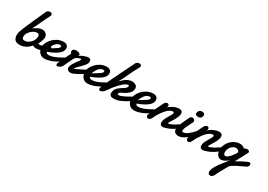

<svg xmlns="http://www.w3.org/2000/svg" viewBox="12 -1632 4061 2908"><g transform="rotate(30 2043.0 -178.0)"><path d="M148.4 19Q88.9 19 64.9 -12.7Q41 -44.4 41 -88.4Q41 -113.3 47.4 -139.9Q53.7 -166.5 64 -191.4L87.9 -250Q91.8 -259.3 96.2 -270.3Q100.6 -281.2 107.4 -296.4L250 -613.3Q255.9 -626.5 271.7 -636.2Q287.6 -646 304.7 -646Q327.1 -646 336.2 -637.2Q345.2 -628.4 345.2 -615.7Q345.2 -606 340.3 -594.5Q335.4 -583 329.6 -573.2Q311.5 -538.6 294.4 -503.4Q277.3 -468.3 261.2 -432.6Q245.1 -397 228 -361.3Q210.9 -325.7 192.9 -291Q223.6 -315.4 262.7 -335.4Q301.8 -355.5 344.2 -355.5Q364.3 -355.5 384.5 -345.2Q404.8 -335 418.7 -315.4Q432.6 -295.9 432.6 -267.1Q432.6 -258.3 426.8 -235.4Q420.9 -212.4 411.4 -186.8Q401.9 -161.1 389.6 -143.1Q393.1 -137.7 398.4 -136.5Q403.8 -135.3 410.6 -135.3Q439.9 -135.3 468.5 -144.8Q497.1 -154.3 521.2 -167Q545.4 -179.7 561.5 -189.5Q567.4 -195.8 574.2 -195.8Q582.5 -195.8 588.6 -188.5Q594.7 -181.2 594.7 -169.4Q594.7 -158.2 590.1 -147.2Q585.4 -136.2 573.2 -123Q530.3 -97.7 484.4 -78.4Q438.5 -59.1 389.2 -59.1Q356.9 -59.1 337.4 -77.1Q295.9 -27.3 249.3 -4.2Q202.6 19 148.4 19ZM184.6 -73.2Q222.7 -73.2 256.8 -96.4Q291 -119.6 312.3 -155Q333.5 -190.4 333.5 -227.1Q333.5 -241.7 327.1 -257.8Q320.8 -273.9 296.4 -273.9Q259.3 -273.9 223.1 -250.7Q187 -227.5 163.6 -192.1Q140.1 -156.7 140.1 -119.6Q140.1 -103 148.2 -88.1Q156.2 -73.2 184.6 -73.2Z M579.6 12.2Q540.5 12.2 512.9 -7.1Q485.4 -26.4 470.9 -57.9Q456.5 -89.4 456.5 -125.5Q456.5 -157.2 474.9 -196.5Q493.2 -235.8 527.3 -272Q561.5 -308.1 609.1 -331.8Q656.7 -355.5 712.9 -355.5Q753.4 -355.5 773.4 -335.9Q793.5 -316.4 793.5 -281.7Q793.5 -261.2 782.7 -238.8Q772 -216.3 745.6 -193.4Q719.2 -169.9 675 -145.8Q630.9 -121.6 564.5 -97.2Q569.8 -66.9 613.3 -66.9Q647 -66.9 686 -80.8Q725.1 -94.7 761.2 -112.8Q797.4 -130.4 823.2 -146Q849.1 -161.6 854 -163.6Q858.4 -166.5 862.1 -167Q865.7 -167.5 868.7 -167.5Q880.4 -167.5 885 -158.4Q889.6 -149.4 889.6 -143.6Q889.6 -139.2 888.7 -133.1Q887.7 -127 881.3 -119.1Q875 -112.8 844.2 -91.3Q813.5 -69.8 778.3 -49.8Q735.4 -25.9 682.6 -6.8Q629.9 12.2 579.6 12.2ZM557.1 -153.3Q588.9 -169.9 621.8 -192.1Q654.8 -214.4 671.9 -224.6Q694.8 -239.3 702.1 -250.5Q710.4 -262.7 710.4 -271Q710.4 -278.3 705.8 -282.7Q701.2 -287.1 695.3 -288.1L690.9 -288.6H686.5Q659.7 -288.6 637 -273.2Q614.3 -257.8 598.6 -234.9Q582 -210.9 572 -189.9Q562 -168.9 557.1 -153.3Z M810.5 12.2Q786.1 12.2 786.1 -12.7Q786.1 -18.1 787.8 -26.1Q789.6 -34.2 794.9 -43.9Q803.2 -59.6 813 -80.8Q822.8 -102.1 833.5 -125Q845.2 -149.9 860.6 -182.4Q876 -214.8 897 -257.3Q890.1 -263.2 885.5 -271.7Q880.9 -280.3 880.9 -293Q880.9 -315.9 898.7 -326.9Q916.5 -337.9 941.4 -337.9Q965.8 -337.9 989 -329.3Q1012.2 -320.8 1012.2 -303.7Q1012.2 -301.8 1009 -294.7Q1005.9 -287.6 1005.9 -285.2Q1005.9 -284.2 1006.3 -284.2H1006.8L1007.8 -284.7Q1043.9 -307.1 1085.4 -322.8Q1127 -338.4 1153.8 -338.4Q1175.8 -338.4 1187.7 -327.9Q1199.7 -317.4 1199.7 -292.5Q1199.7 -287.1 1199.2 -281Q1198.7 -274.9 1197.3 -268.1Q1193.8 -250 1169.9 -221.2Q1146 -192.4 1119.1 -165.5Q1106.9 -153.3 1089.8 -136.5Q1072.8 -119.6 1060.1 -105.7Q1047.4 -91.8 1047.4 -86.9Q1047.4 -80.1 1052.2 -80.1Q1087.4 -95.2 1131.8 -117.4Q1176.3 -139.6 1217.8 -162.1Q1259.3 -184.6 1285.6 -199.7Q1295.9 -205.6 1303.2 -205.6Q1323.7 -205.6 1323.7 -184.1Q1323.7 -172.9 1314.2 -158.4Q1304.7 -144 1282.2 -128.4Q1261.2 -115.2 1224.9 -92Q1188.5 -68.8 1152.8 -48.3Q1117.7 -28.3 1085.7 -14.2Q1053.7 0 1032.2 0Q998.5 0 981.7 -16.1Q964.8 -32.2 964.8 -57.6Q964.8 -62 965.3 -63.5Q970.7 -94.7 987.8 -124Q1004.9 -153.3 1023.4 -177.7Q1042 -201.7 1056.4 -222.2Q1070.8 -242.7 1070.8 -257.3Q1070.8 -264.6 1065.4 -264.6Q1057.6 -264.6 1037.1 -257.1Q1016.6 -249.5 996.6 -237.3Q976.6 -225.1 969.2 -211.4Q959.5 -194.3 944.6 -163.8Q929.7 -133.3 915.3 -101.6Q900.9 -69.8 891.1 -48.8Q880.4 -22 855.7 -4.9Q831.1 12.2 810.5 12.2Z M1335 12.2Q1295.9 12.2 1268.3 -7.1Q1240.7 -26.4 1226.3 -57.9Q1211.9 -89.4 1211.9 -125.5Q1211.9 -157.2 1230.2 -196.5Q1248.5 -235.8 1282.7 -272Q1316.9 -308.1 1364.5 -331.8Q1412.1 -355.5 1468.3 -355.5Q1508.8 -355.5 1528.8 -335.9Q1548.8 -316.4 1548.8 -281.7Q1548.8 -261.2 1538.1 -238.8Q1527.3 -216.3 1501 -193.4Q1474.6 -169.9 1430.4 -145.8Q1386.2 -121.6 1319.8 -97.2Q1325.2 -66.9 1368.7 -66.9Q1402.3 -66.9 1441.4 -80.8Q1480.5 -94.7 1516.6 -112.8Q1552.7 -130.4 1578.6 -146Q1604.5 -161.6 1609.4 -163.6Q1613.8 -166.5 1617.4 -167Q1621.1 -167.5 1624 -167.5Q1635.7 -167.5 1640.4 -158.4Q1645 -149.4 1645 -143.6Q1645 -139.2 1644 -133.1Q1643.1 -127 1636.7 -119.1Q1630.4 -112.8 1599.6 -91.3Q1568.8 -69.8 1533.7 -49.8Q1490.7 -25.9 1438 -6.8Q1385.3 12.2 1335 12.2ZM1312.5 -153.3Q1344.2 -169.9 1377.2 -192.1Q1410.2 -214.4 1427.2 -224.6Q1450.2 -239.3 1457.5 -250.5Q1465.8 -262.7 1465.8 -271Q1465.8 -278.3 1461.2 -282.7Q1456.5 -287.1 1450.7 -288.1L1446.3 -288.6H1441.9Q1415 -288.6 1392.3 -273.2Q1369.6 -257.8 1354 -234.9Q1337.4 -210.9 1327.4 -189.9Q1317.4 -168.9 1312.5 -153.3Z M1559.6 12.2Q1545.4 12.2 1539.1 7.1Q1532.7 2 1532.7 -12.2V-16.1L1533.2 -20.5Q1534.7 -35.6 1549.8 -72Q1564.9 -108.4 1584.5 -149.9Q1606.4 -197.3 1625.2 -236.3Q1644 -275.4 1655.3 -298.3L1809.6 -613.3Q1814.9 -625 1831.3 -635.5Q1847.7 -646 1865.7 -646Q1887.7 -646 1896.2 -637.7Q1904.8 -629.4 1904.8 -617.7Q1904.8 -606.9 1899.7 -595.2Q1894.5 -583.5 1887.7 -573.2Q1845.2 -498 1806.6 -411.9Q1768.1 -325.7 1724.6 -250Q1749.5 -275.4 1777.8 -299.6Q1806.2 -323.7 1838.6 -339.4Q1871.1 -355 1907.2 -355Q1929.7 -355 1951.7 -348.1Q1973.6 -341.3 1988.3 -326.2Q2002.9 -311 2002.9 -285.6Q2002.9 -244.1 1978.8 -212.9Q1954.6 -181.6 1918.2 -159.2Q1881.8 -136.7 1845.2 -122.1Q1832 -116.7 1822.8 -105.2Q1813.5 -93.8 1813.5 -85.9Q1813.5 -71.8 1830.1 -71.8Q1863.8 -71.8 1924.8 -101.6Q1955.1 -116.2 1994.4 -139.2Q2033.7 -162.1 2085 -193.4Q2092.8 -198.2 2100.6 -198.2Q2120.6 -198.2 2120.6 -173.3Q2120.6 -159.7 2110.6 -142.3Q2100.6 -125 2077.1 -109.4Q2033.7 -83 1987.3 -54.7Q1940.9 -26.4 1891.1 -7.1Q1841.3 12.2 1787.6 12.2Q1718.3 12.2 1718.3 -47.9Q1718.3 -79.6 1731.7 -103.8Q1745.1 -127.9 1764.6 -146Q1784.7 -165 1804.2 -176.8Q1823.7 -188.5 1840.8 -200.2Q1865.2 -214.4 1881.8 -231.4Q1898.4 -248.5 1898.4 -265.1Q1898.4 -279.3 1885.3 -279.3Q1836.4 -279.3 1748.5 -185.1Q1707.5 -141.1 1681.9 -104.7Q1656.2 -68.4 1627.4 -30.8Q1589.4 12.2 1559.6 12.2Z M2147.5 12.2Q2108.4 12.2 2080.8 -7.1Q2053.2 -26.4 2038.8 -57.9Q2024.4 -89.4 2024.4 -125.5Q2024.4 -157.2 2042.7 -196.5Q2061 -235.8 2095.2 -272Q2129.4 -308.1 2177 -331.8Q2224.6 -355.5 2280.8 -355.5Q2321.3 -355.5 2341.3 -335.9Q2361.3 -316.4 2361.3 -281.7Q2361.3 -261.2 2350.6 -238.8Q2339.8 -216.3 2313.5 -193.4Q2287.1 -169.9 2242.9 -145.8Q2198.7 -121.6 2132.3 -97.2Q2137.7 -66.9 2181.2 -66.9Q2214.8 -66.9 2253.9 -80.8Q2293 -94.7 2329.1 -112.8Q2365.2 -130.4 2391.1 -146Q2417 -161.6 2421.9 -163.6Q2426.3 -166.5 2429.9 -167Q2433.6 -167.5 2436.5 -167.5Q2448.2 -167.5 2452.9 -158.4Q2457.5 -149.4 2457.5 -143.6Q2457.5 -139.2 2456.5 -133.1Q2455.6 -127 2449.2 -119.1Q2442.9 -112.8 2412.1 -91.3Q2381.3 -69.8 2346.2 -49.8Q2303.2 -25.9 2250.5 -6.8Q2197.8 12.2 2147.5 12.2ZM2125 -153.3Q2156.7 -169.9 2189.7 -192.1Q2222.7 -214.4 2239.7 -224.6Q2262.7 -239.3 2270 -250.5Q2278.3 -262.7 2278.3 -271Q2278.3 -278.3 2273.7 -282.7Q2269 -287.1 2263.2 -288.1L2258.8 -288.6H2254.4Q2227.5 -288.6 2204.8 -273.2Q2182.1 -257.8 2166.5 -234.9Q2149.9 -210.9 2139.9 -189.9Q2129.9 -168.9 2125 -153.3Z M2398.9 12.2Q2381.8 12.2 2372.1 1.5Q2362.3 -9.3 2362.3 -24.9Q2362.3 -37.6 2377 -72.5Q2391.6 -107.4 2411.1 -147.5Q2436 -199.7 2455.1 -238Q2474.1 -276.4 2483.4 -296.4Q2493.2 -317.4 2507.8 -327.6Q2522.5 -337.9 2536.6 -337.9Q2548.3 -337.9 2557.6 -329.3Q2566.9 -320.8 2566.9 -304.2Q2566.9 -297.9 2565.4 -290.5Q2564 -283.2 2560.1 -274.9Q2575.2 -293.9 2605 -312.3Q2634.8 -330.6 2669.4 -342.8Q2704.1 -355 2733.4 -355Q2759.3 -355 2776.6 -342.5Q2793.9 -330.1 2793.9 -300.3Q2793.9 -274.9 2782.7 -245.4Q2771.5 -215.8 2755.9 -188.5Q2739.3 -159.7 2724.9 -137.9Q2710.4 -116.2 2702.6 -102.1Q2696.3 -94.2 2696.3 -84Q2696.3 -74.2 2706.5 -74.2Q2710 -74.2 2714.4 -75Q2718.8 -75.7 2725.1 -80.1Q2761.7 -93.8 2798.1 -114.7Q2834.5 -135.7 2865 -158.2Q2895.5 -180.7 2914.1 -197.8Q2921.9 -204.1 2929.2 -204.1Q2946.8 -204.1 2946.8 -181.6Q2946.8 -166.5 2937.3 -147.9Q2927.7 -129.4 2907.2 -113.3Q2871.6 -87.9 2840.6 -66.2Q2809.6 -44.4 2774.9 -26.9Q2740.2 -9.3 2692.4 4.4Q2667.5 12.2 2649.9 12.2Q2600.1 12.2 2600.1 -42.5Q2600.1 -45.9 2600.3 -49.1Q2600.6 -52.2 2601.1 -56.2Q2602.5 -78.1 2616.7 -107.2Q2630.9 -136.2 2647.5 -164.6Q2664.1 -191.9 2677.2 -215.8Q2690.4 -239.7 2690.4 -251.5Q2690.4 -269 2673.8 -269Q2643.1 -269 2615 -251Q2586.9 -232.9 2562.3 -205.3Q2537.6 -177.7 2517.1 -147.7Q2496.6 -117.7 2481 -93.3Q2469.7 -74.7 2459.2 -49.8Q2448.7 -24.9 2434.8 -6.3Q2420.9 12.2 2398.9 12.2Z M3043.5 -387.7Q3013.2 -387.7 3001 -397.2Q2988.8 -406.7 2987.3 -422.4Q2987.3 -445.3 3004.2 -467.5Q3021 -489.7 3054.2 -489.7Q3082.5 -489.7 3093.8 -478.8Q3105 -467.8 3105 -451.2Q3105 -432.6 3090.6 -410.2Q3076.2 -387.7 3043.5 -387.7ZM2923.8 12.2Q2884.3 12.2 2861.6 -8.1Q2838.9 -28.3 2838.9 -71.3Q2838.9 -101.1 2849.9 -130.6Q2860.8 -160.2 2874.3 -186.3Q2887.7 -212.4 2895.5 -231.9Q2897.9 -238.3 2904.1 -251.5Q2910.2 -264.6 2917 -278.3L2933.6 -312.5Q2941.9 -326.2 2952.6 -332Q2963.4 -337.9 2974.6 -337.9Q2993.2 -337.9 3006.6 -325.9Q3020 -314 3020 -295.4Q3019.5 -291 3018.8 -286.6Q3018.1 -282.2 3015.6 -277.8Q3004.9 -258.3 2997.1 -241.5Q2989.3 -224.6 2981 -207.5Q2974.1 -193.4 2963.9 -172.9Q2953.6 -152.3 2945.8 -131.6Q2938 -110.8 2938 -94.7Q2938 -81.5 2944.6 -77.4Q2951.2 -73.2 2963.4 -73.2Q2982.9 -73.2 3006.6 -85.4Q3030.3 -97.7 3051.8 -115.7Q3074.2 -133.8 3093.3 -152.6Q3112.3 -171.4 3121.6 -183.1Q3130.9 -192.4 3141.1 -192.4Q3149.9 -192.4 3155.5 -184.6Q3161.1 -176.8 3161.1 -164.6Q3161.1 -153.3 3155.5 -140.6Q3149.9 -127.9 3137.2 -116.7Q3105 -84 3069.8 -54.4Q3034.7 -24.9 2997.8 -6.3Q2960.9 12.2 2923.8 12.2Z M3097.7 12.2Q3080.6 12.2 3070.8 1.5Q3061 -9.3 3061 -24.9Q3061 -37.6 3075.7 -72.5Q3090.3 -107.4 3109.9 -147.5Q3134.8 -199.7 3153.8 -238Q3172.9 -276.4 3182.1 -296.4Q3191.9 -317.4 3206.5 -327.6Q3221.2 -337.9 3235.4 -337.9Q3247.1 -337.9 3256.3 -329.3Q3265.6 -320.8 3265.6 -304.2Q3265.6 -297.9 3264.2 -290.5Q3262.7 -283.2 3258.8 -274.9Q3273.9 -293.9 3303.7 -312.3Q3333.5 -330.6 3368.2 -342.8Q3402.8 -355 3432.1 -355Q3458 -355 3475.3 -342.5Q3492.7 -330.1 3492.7 -300.3Q3492.7 -274.9 3481.4 -245.4Q3470.2 -215.8 3454.6 -188.5Q3438 -159.7 3423.6 -137.9Q3409.2 -116.2 3401.4 -102.1Q3395 -94.2 3395 -84Q3395 -74.2 3405.3 -74.2Q3408.7 -74.2 3413.1 -75Q3417.5 -75.7 3423.8 -80.1Q3460.4 -93.8 3496.8 -114.7Q3533.2 -135.7 3563.7 -158.2Q3594.2 -180.7 3612.8 -197.8Q3620.6 -204.1 3627.9 -204.1Q3645.5 -204.1 3645.5 -181.6Q3645.5 -166.5 3636 -147.9Q3626.5 -129.4 3606 -113.3Q3570.3 -87.9 3539.3 -66.2Q3508.3 -44.4 3473.6 -26.9Q3439 -9.3 3391.1 4.4Q3366.2 12.2 3348.6 12.2Q3298.8 12.2 3298.8 -42.5Q3298.8 -45.9 3299.1 -49.1Q3299.3 -52.2 3299.8 -56.2Q3301.3 -78.1 3315.4 -107.2Q3329.6 -136.2 3346.2 -164.6Q3362.8 -191.9 3376 -215.8Q3389.2 -239.7 3389.2 -251.5Q3389.2 -269 3372.6 -269Q3341.8 -269 3313.7 -251Q3285.6 -232.9 3261 -205.3Q3236.3 -177.7 3215.8 -147.7Q3195.3 -117.7 3179.7 -93.3Q3168.5 -74.7 3158 -49.8Q3147.5 -24.9 3133.5 -6.3Q3119.6 12.2 3097.7 12.2Z M3641.1 290Q3622.1 290 3611.1 276.9Q3600.1 263.7 3600.1 245.1Q3600.1 225.6 3609.6 199.5Q3619.1 173.3 3635.7 143.6Q3669.4 83.5 3729.5 13.7L3790 -63.5Q3752.4 -28.8 3718.8 -14.4Q3685.1 0 3662.6 0Q3623.5 0 3597.9 -34.2Q3572.3 -68.4 3572.3 -120.1Q3572.3 -173.8 3593 -217.3Q3613.8 -260.7 3646.5 -291.5Q3678.7 -321.8 3718 -338.4Q3757.3 -355 3794.9 -355Q3816.4 -355 3832.5 -349.6Q3848.6 -344.2 3859.9 -337.9Q3866.2 -334 3871.8 -329.8Q3877.4 -325.7 3882.3 -320.8Q3890.1 -326.2 3897 -329.1Q3903.8 -332.5 3912.1 -335.2Q3920.4 -337.9 3928.7 -337.9Q3950.2 -337.9 3961.9 -329.1Q3973.6 -320.3 3973.6 -308.1Q3973.6 -301.8 3970.2 -295.4L3856 -79.1L3865.2 -87.4Q3922.9 -121.1 3960 -140.4Q3997.1 -159.7 4019 -168.9Q4036.1 -176.3 4047.4 -179.4Q4058.6 -182.6 4062.5 -182.6Q4073.7 -182.6 4079.8 -174.1Q4085.9 -165.5 4085.9 -152.8Q4085.9 -138.7 4077.9 -124Q4069.8 -109.4 4053.2 -103Q4024.4 -88.4 3984.1 -70.6Q3943.8 -52.7 3900.1 -29.1Q3856.4 -5.4 3817.4 27.3L3722.7 198.7Q3700.2 252.4 3682.6 272Q3666.5 290 3641.1 290ZM3698.7 -82Q3713.9 -82 3736.8 -100.8Q3759.8 -119.6 3780.8 -145Q3802.2 -170.4 3816.9 -193.4Q3831.5 -216.3 3831.5 -226.1Q3831.5 -247.6 3811.3 -258.3Q3791 -269 3776.4 -269Q3745.6 -269 3718.5 -249.8Q3691.4 -230.5 3674.6 -199.5Q3657.7 -168.5 3657.7 -133.8Q3657.7 -117.2 3664.6 -99.6Q3671.4 -82 3698.7 -82Z"/></g></svg>

Font: Damion
Style: Regular
Weight: 400
Designer: Vernon Adams
Foundry: Vernon Adams
Version: Version 1.100; ttfautohint (v1.8.4.7-5d5b)